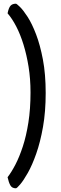

<svg xmlns="http://www.w3.org/2000/svg" viewBox="-20 -823 332 1038"><path d="M66 195Q45 195 36 179Q27 163 21 135Q42 108 63.5 66.5Q85 25 103.5 -31.5Q122 -88 133.5 -161Q145 -234 145 -323Q145 -397 134.5 -462Q124 -527 107 -582Q90 -637 68 -679.5Q46 -722 21 -751Q27 -781 37 -792Q47 -803 66 -803Q70 -803 88 -785.5Q106 -768 129.5 -731.5Q153 -695 175 -637.5Q197 -580 212 -501Q227 -422 227 -320Q227 -219 212.5 -137Q198 -55 176 7.5Q154 70 130.5 111.5Q107 153 89 174Q71 195 66 195Z"/></svg>

Font: Yanone Kaffeesatz
Style: Regular
Weight: 400
Designer: Yanone (Cyrillic: Daniel Pouzeot, Huerta Tipografica, and Cyreal)
Foundry: Yanone
Version: Version 2.003